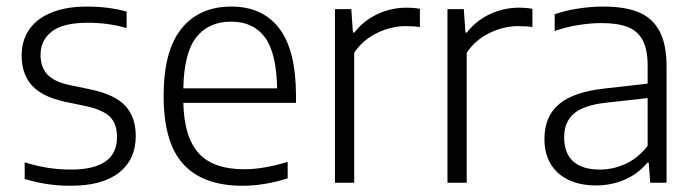

<svg xmlns="http://www.w3.org/2000/svg" viewBox="-20 -570 2172 599"><path d="M57 -12V-63.5Q96.5 -51.5 131 -46.2Q165.5 -41 201.5 -41Q345 -41 345 -142Q345 -183 323.8 -204.8Q302.5 -226.5 252.5 -238L183 -252.5Q111.5 -268 79.5 -303.5Q47.5 -339 47.5 -397Q47.5 -442 70 -476.2Q92.5 -510.5 138.5 -530Q184.5 -549.5 252 -549.5Q318 -549.5 375 -534V-482.5Q342.5 -491.5 314 -495.2Q285.5 -499 253 -499Q177 -499 141.8 -471.8Q106.5 -444.5 106.5 -399Q106.5 -361.5 127 -338.5Q147.5 -315.5 195.5 -305L265 -290.5Q339 -274.5 371.2 -239.5Q403.5 -204.5 403.5 -145.5Q403.5 -72.5 351.5 -31.5Q299.5 9.5 201 9.5Q123.5 9.5 57 -12Z M903.5 -249H552Q554 -174 575.8 -128.5Q597.5 -83 638.8 -62.5Q680 -42 743 -42Q802 -42 877.5 -65V-13.5Q804 9.5 736.5 9.5Q614 9.5 552.2 -57.5Q490.5 -124.5 490.5 -271Q490.5 -411.5 546 -480.5Q601.5 -549.5 701.5 -549.5Q799.5 -549.5 851.5 -481Q903.5 -412.5 903.5 -270ZM552 -294.5H844.5Q842.5 -405.5 806.2 -454Q770 -502.5 701 -502.5Q631 -502.5 592.5 -453.8Q554 -405 552 -294.5Z M1025 -541.5H1076L1081 -468.5H1085.5Q1114 -505.5 1157.2 -525.8Q1200.5 -546 1247.5 -546Q1272 -546 1290 -542.5V-485.5Q1272.5 -488.5 1245 -488.5Q1200.5 -488.5 1156.2 -467Q1112 -445.5 1085 -405.5V0H1025Z M1376 -541.5H1427L1432 -468.5H1436.5Q1465 -505.5 1508.2 -525.8Q1551.5 -546 1598.5 -546Q1623 -546 1641 -542.5V-485.5Q1623.5 -488.5 1596 -488.5Q1551.5 -488.5 1507.2 -467Q1463 -445.5 1436 -405.5V0H1376Z M2059.5 -363V0H2008.5L2004 -62H1999Q1972 -28.5 1930 -10Q1888 8.5 1839.5 8.5Q1790 8.5 1753.8 -8.8Q1717.5 -26 1698 -58.5Q1678.5 -91 1678.5 -136.5Q1678.5 -206.5 1724 -245Q1769.5 -283.5 1867.5 -294L2000.5 -309V-365Q2000.5 -416.5 1984.5 -445.5Q1968.5 -474.5 1937.2 -486.2Q1906 -498 1856.5 -498Q1823 -498 1785 -492Q1747 -486 1710.5 -473.5V-525.5Q1742.5 -537 1783.2 -543.2Q1824 -549.5 1862.5 -549.5Q1929 -549.5 1972 -532Q2015 -514.5 2037.2 -473.5Q2059.5 -432.5 2059.5 -363ZM2000.5 -115V-264L1870.5 -249.5Q1802 -242 1771 -216Q1740 -190 1740 -142Q1740 -92.5 1768 -66.8Q1796 -41 1851.5 -41Q1893.5 -41 1932.2 -59Q1971 -77 2000.5 -115Z"/></svg>

Font: Encode Sans Light
Style: Regular
Weight: 300
Designer: Multiple Designers
Foundry: Impallari Type
Version: Version 2.000